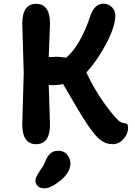

<svg xmlns="http://www.w3.org/2000/svg" viewBox="-20 -780 741 1052"><path d="M366 115Q366 164 312.5 208Q259 252 223 252Q200 252 187 239.5Q174 227 174 210Q174 193 194.5 162.5Q215 132 217.5 127.5Q220 123 227 106.5Q234 90 238.5 82.5Q243 75 252 65Q268 46 299.5 46Q331 46 348.5 68Q366 90 366 115ZM254 -650Q254 -635 247 -467Q281 -469 292 -469Q303 -469 343 -464Q382 -497 416 -557Q450 -617 471 -682Q495 -760 546 -760Q573 -760 592.5 -741.5Q612 -723 612 -695Q612 -636 563 -542.5Q514 -449 453 -383Q501 -282 560 -202Q619 -122 643 -110Q649 -107 660.5 -105.5Q672 -104 677 -99.5Q682 -95 682 -81Q682 -48 657.5 -19Q633 10 596 10Q559 10 528.5 -14.5Q498 -39 455.5 -103Q413 -167 326 -319Q290 -313 272.5 -313Q255 -313 247 -315L254 -99Q254 10 178 10Q102 10 102 -99L110 -380L102 -650Q102 -759 178 -759Q254 -759 254 -650Z"/></svg>

Font: Delius Unicase
Style: Bold
Weight: 700
Designer: Natalia Raices
Foundry: Natalia Raices
Version: Version 1.001